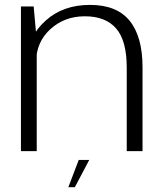

<svg xmlns="http://www.w3.org/2000/svg" viewBox="-20 -617 674 784"><path d="M65.5 0H130V-451L117.5 -590.5H65.5ZM497.5 0H562V-342.5Q562 -467 509.5 -532Q457 -597 347.5 -597Q238 -597 167.2 -533.5Q96.5 -470 96.5 -394.5L127.5 -363Q127.5 -444.5 185.2 -497.5Q243 -550.5 326.5 -550.5Q411 -550.5 454.2 -500.8Q497.5 -451 497.5 -341.5ZM259 147.5H285.5L344.5 36H301.5Z"/></svg>

Font: Anybody SemiExpanded Light
Style: Regular
Weight: 300
Width: 6
Version: Version 1.113;gftools[0.9.25]